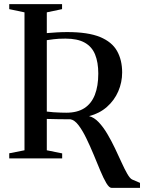

<svg xmlns="http://www.w3.org/2000/svg" viewBox="-20 -763 694 925"><path d="M517 142Q506 142 492.2 119Q478.5 96 463.2 59.2Q448 22.5 430.8 -19Q413.5 -60.5 395.2 -98Q377 -135.5 357.8 -160.5Q338.5 -185.5 318.5 -188.5Q308 -188.5 292.5 -188.5Q277 -188.5 260.2 -188.8Q243.5 -189 229 -189.5Q214.5 -190 205.5 -190V-39L279.5 -24V0H24.5V-24.5L98 -39V-703.5L24.5 -719V-743H279V-719L205.5 -703.5V-603.5Q229 -605.5 253.8 -607Q278.5 -608.5 304 -608.5Q404 -608.5 461.8 -584.8Q519.5 -561 544 -517.2Q568.5 -473.5 568.5 -414Q568.5 -366.5 549.8 -323Q531 -279.5 495.2 -248Q459.5 -216.5 409 -203.5Q433.5 -197.5 455.5 -174.2Q477.5 -151 497 -118Q516.5 -85 533.8 -48.8Q551 -12.5 565.8 20Q580.5 52.5 593.2 74.5Q606 96.5 616 101.5L654.5 118V142ZM299.5 -220Q352.5 -220 386.5 -242Q420.5 -264 437 -306.2Q453.5 -348.5 453.5 -408.5Q453.5 -462.5 438.2 -500.2Q423 -538 388.2 -557.5Q353.5 -577 295.5 -577Q260 -577 238.5 -574Q217 -571 205.5 -569.5V-225.5Q220 -223.5 238 -222.2Q256 -221 272.8 -220.5Q289.5 -220 299.5 -220Z"/></svg>

Font: Merriweather 120pt
Style: Regular
Weight: 400
Version: Version 2.100